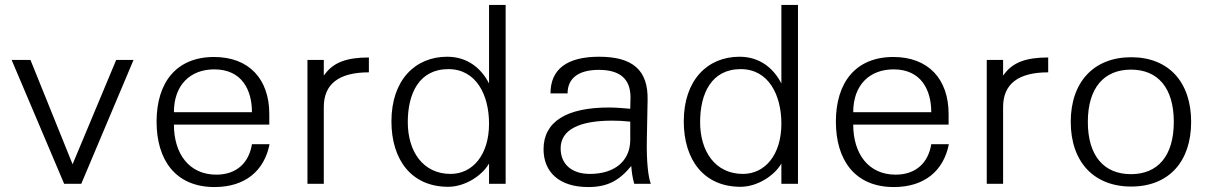

<svg xmlns="http://www.w3.org/2000/svg" viewBox="-20 -742 4895 775"><path d="M449 -500 273 -79 103 -500H27L239 0H308L519 -500Z M612 -251C612 -98 687 13 846 13C970 13 1047 -53 1068 -160H997C985 -85 935 -37 853 -37C743 -37 682 -122 682 -239H1067V-282C1067 -423 985 -512 844 -512C691 -512 612 -408 612 -251ZM682 -289C682 -400 749 -462 845 -462C957 -462 997 -378 997 -289Z M1287 -437V-500H1221V0H1287V-310C1287 -403 1348 -450 1469 -450V-510C1379 -510 1326 -490 1291 -442Z M1626 -249C1626 -365 1672 -463 1790 -463C1902 -463 1954 -359 1954 -243C1954 -116 1887 -40 1799 -40C1687 -40 1626 -131 1626 -249ZM2021 0V-722H1954V-405C1924 -464 1869 -513 1785 -513C1656 -513 1560 -419 1560 -252C1560 -97 1641 12 1789 12C1857 12 1926 -33 1954 -82V0Z M2524 -176C2523 -91 2460 -40 2361 -40C2288 -40 2243 -79 2243 -143C2243 -219 2319 -255 2451 -255C2475 -255 2496 -254 2524 -251ZM2174 -140C2174 -46 2239 13 2354 13C2430 13 2478 -11 2528 -72C2530 -49 2532 -29 2540 0H2607C2597 -26 2589 -87 2591 -182L2594 -337C2597 -460 2533 -513 2398 -513C2268 -513 2202 -462 2202 -365H2271C2271 -426 2315 -460 2397 -460C2483 -460 2525 -423 2525 -349L2524 -303C2501 -305 2466 -308 2441 -308C2266 -309 2174 -250 2174 -140Z M2806 -249C2806 -365 2852 -463 2970 -463C3082 -463 3134 -359 3134 -243C3134 -116 3067 -40 2979 -40C2867 -40 2806 -131 2806 -249ZM3201 0V-722H3134V-405C3104 -464 3049 -513 2965 -513C2836 -513 2740 -419 2740 -252C2740 -97 2821 12 2969 12C3037 12 3106 -33 3134 -82V0Z M3354 -251C3354 -98 3429 13 3588 13C3712 13 3789 -53 3810 -160H3739C3727 -85 3677 -37 3595 -37C3485 -37 3424 -122 3424 -239H3809V-282C3809 -423 3727 -512 3586 -512C3433 -512 3354 -408 3354 -251ZM3424 -289C3424 -400 3491 -462 3587 -462C3699 -462 3739 -378 3739 -289Z M4029 -437V-500H3963V0H4029V-310C4029 -403 4090 -450 4211 -450V-510C4121 -510 4068 -490 4033 -442Z M4302 -250C4302 -89 4395 11 4546 11C4697 11 4788 -89 4788 -250C4788 -411 4697 -511 4546 -511C4395 -511 4302 -411 4302 -250ZM4371 -250C4371 -388 4437 -461 4545 -461C4654 -461 4718 -387 4718 -250C4718 -112 4653 -39 4545 -39C4437 -39 4371 -112 4371 -250Z"/></svg>

Font: Perun Light
Style: Regular
Weight: 300
Foundry: Copyright (c) Stefan Peev, Context Ltd, 2016
Version: Version 1.089